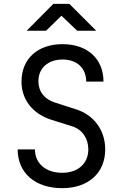

<svg xmlns="http://www.w3.org/2000/svg" viewBox="-20 -970 640 1000"><path d="M220 -810 300 -888 382 -810H481L341 -950H258L119 -810ZM304 10C440 10 528 -69 528 -192C528 -291 470 -370 378 -400L266 -436C212 -453 180 -493 180 -547C180 -615 230 -660 306 -660C381 -660 429 -615 429 -545H519C519 -664 435 -740 306 -740C176 -740 92 -664 92 -545C92 -451 150 -377 248 -346L356 -312C408 -296 440 -249 440 -192C440 -119 387 -70 304 -70C218 -70 162 -119 162 -192H72C72 -69 163 10 304 10Z"/></svg>

Font: Tekne LDO
Style: Regular
Weight: 400
Monospace: yes
Designer: Alessio Laiso, Mario Rullo, Paolo Rosset
Foundry: Alessio Laiso
Version: Version 1.000;hotconv 1.0.109;makeotfexe 2.5.65596